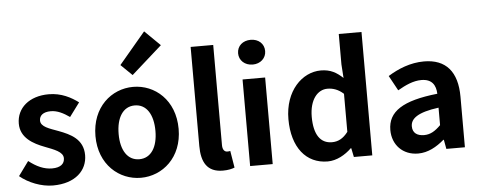

<svg xmlns="http://www.w3.org/2000/svg" viewBox="-57 -1074 3089 1237"><g transform="rotate(-5 1487.5 -455.0)"><path d="M239 14C385 14 462 -65 462 -163C462 -267 380 -304 306 -332C247 -354 192 -369 192 -410C192 -442 216 -464 266 -464C308 -464 347 -444 387 -416L453 -505C406 -540 344 -574 262 -574C136 -574 54 -503 54 -402C54 -309 136 -266 207 -239C266 -216 324 -197 324 -155C324 -120 299 -96 243 -96C191 -96 143 -118 93 -157L26 -65C81 -19 164 14 239 14Z M808 14C948 14 1077 -94 1077 -279C1077 -466 948 -574 808 -574C668 -574 539 -466 539 -279C539 -94 668 14 808 14ZM808 -106C732 -106 689 -174 689 -279C689 -385 732 -454 808 -454C884 -454 927 -385 927 -279C927 -174 884 -106 808 -106ZM812 -650 1010 -826 910 -924 739 -721Z M1338 14C1372 14 1397 8 1414 1L1396 -108C1386 -106 1382 -106 1376 -106C1362 -106 1346 -117 1346 -150V-798H1200V-157C1200 -53 1236 14 1338 14Z M1515 0H1661V-560H1515ZM1589 -650C1639 -650 1676 -684 1676 -730C1676 -778 1639 -810 1589 -810C1538 -810 1501 -778 1501 -730C1501 -684 1538 -650 1589 -650Z M2016 14C2074 14 2130 -18 2171 -58H2174L2186 0H2305V-798H2158V-601L2164 -513C2124 -550 2085 -574 2022 -574C1901 -574 1787 -462 1787 -279C1787 -96 1877 14 2016 14ZM2054 -107C1980 -107 1938 -165 1938 -281C1938 -393 1991 -453 2054 -453C2089 -453 2124 -442 2158 -411V-165C2126 -123 2093 -107 2054 -107Z M2601 14C2665 14 2721 -18 2770 -60H2773L2784 0H2904V-327C2904 -489 2831 -574 2689 -574C2601 -574 2521 -541 2455 -500L2508 -403C2560 -433 2610 -456 2662 -456C2731 -456 2755 -414 2757 -359C2532 -335 2435 -272 2435 -152C2435 -57 2501 14 2601 14ZM2649 -101C2606 -101 2575 -120 2575 -164C2575 -214 2621 -251 2757 -269V-156C2722 -121 2691 -101 2649 -101Z"/></g></svg>

Font: Noto Sans CJK KR Bold
Style: Regular
Weight: 700
Designer: Ryoko NISHIZUKA (kana & ideographs); Paul D. Hunt (Latin, Greek & Cyrillic); Wenlong ZHANG (bopomofo); Sandoll Communica
Foundry: Adobe Systems Incorporated
Version: Version 1.004;PS 1.004;hotconv 1.0.82;makeotf.lib2.5.63406